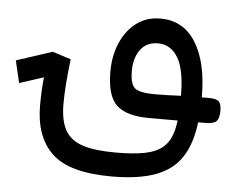

<svg xmlns="http://www.w3.org/2000/svg" viewBox="-122 -387 794 651"><g transform="rotate(5 275.0 -62.0)"><path d="M279.3 211.9Q136.2 211.9 76.9 156Q17.6 100.1 17.6 -7.8Q17.6 -57.6 22.5 -103L-59.6 -76.2L-77.6 -151.9L44.9 -191.9L107.4 -171.9Q102.5 -131.3 99.4 -92.3Q96.2 -53.2 96.2 -20Q96.2 37.6 114.5 70.3Q132.8 103 174.6 116.5Q216.3 129.9 286.6 129.9Q347.2 129.9 385.7 122.3Q424.3 114.7 447.3 95.2Q464.4 80.6 473.6 58.1Q482.9 35.6 486.8 3.4H388.7Q312.5 3.4 278.8 -28.1Q245.1 -59.6 245.1 -142.1Q245.1 -195.8 263.9 -239.7Q282.7 -283.7 317.1 -309.8Q351.6 -335.9 398.9 -335.9Q477.5 -335.9 519.5 -268.3Q561.5 -200.7 561.5 -84Q561.5 -83 561.5 -82H586.4Q611.8 -82 620.1 -73.2Q628.4 -64.5 628.4 -42Q628.4 -16.1 618.7 -6.3Q608.9 3.4 580.1 3.4H556.6Q547.9 76.7 517.8 122.6Q487.8 168.5 429.9 190.2Q372.1 211.9 279.3 211.9ZM490.7 -81.1Q490.7 -169.4 466.1 -210.4Q441.4 -251.5 397.9 -251.5Q359.4 -251.5 338.4 -223.4Q317.4 -195.3 317.4 -150.9Q317.4 -106.4 333.5 -92.5Q349.6 -78.6 401.4 -78.6Q421.9 -78.6 444.8 -79.3Q467.8 -80.1 490.7 -81.1Z"/></g></svg>

Font: Cascadia Code NF SemiLight
Style: Regular
Weight: 350
Monospace: yes
Designer: Aaron Bell
Foundry: Saja Typeworks
Version: Version 2404.023; ttfautohint (v1.8.4)